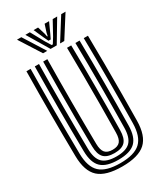

<svg xmlns="http://www.w3.org/2000/svg" viewBox="-244 -1091 1016 1192"><g transform="rotate(-30 264.0 -494.5)"><path d="M264.2 10Q147.2 10 96 -36.8Q44.8 -83.5 43.2 -191Q42.2 -262 41.6 -336.2Q41 -410.5 41 -487.1Q41 -563.8 41.5 -642.1Q42 -720.5 43.2 -800H73.2Q72.2 -726.8 71.6 -650.8Q71 -574.8 71 -497.8Q71 -420.8 71.6 -343.8Q72.2 -266.8 73.2 -191.5Q74.5 -96.5 118.8 -55.2Q163 -14 264.2 -14Q365 -14 409 -55.2Q453 -96.5 454.2 -191.5Q455.2 -267 455.9 -343.4Q456.5 -419.8 456.5 -496.2Q456.5 -572.8 456 -648.9Q455.5 -725 454.2 -800H484.2Q485.8 -700 486.2 -598Q486.8 -496 486.2 -393.8Q485.8 -291.5 484.2 -191Q482.8 -83.5 431.8 -36.8Q380.8 10 264.2 10ZM264.2 -38Q179.2 -38 141.9 -73.8Q104.5 -109.5 103.2 -191.8Q102.2 -269.8 101.6 -346.4Q101 -423 101 -498.8Q101 -574.5 101.6 -649.8Q102.2 -725 103.2 -800H133.2Q132.2 -724.8 131.6 -649.1Q131 -573.5 131 -497.4Q131 -421.2 131.6 -345Q132.2 -268.8 133.2 -192.2Q134.2 -122.5 164.6 -92.2Q195 -62 264.2 -62Q333 -62 363.1 -92.2Q393.2 -122.5 394.2 -192.2Q395.2 -267.8 395.9 -344Q396.5 -420.2 396.5 -496.6Q396.5 -573 396 -649Q395.5 -725 394.2 -800H424.2Q425.5 -723.5 426 -647.2Q426.5 -571 426.5 -494.8Q426.5 -418.5 426 -342.8Q425.5 -267 424.2 -191.8Q423.2 -109.5 386 -73.8Q348.8 -38 264.2 -38ZM264.2 -86Q211 -86 187.5 -110.8Q164 -135.5 163.2 -192.8Q161.8 -296 161.2 -397.4Q160.8 -498.8 161.2 -599.2Q161.8 -699.8 163.2 -800H193.2Q192.2 -726.8 191.6 -650.9Q191 -575 191 -498.1Q191 -421.2 191.6 -344.5Q192.2 -267.8 193.2 -193Q193.8 -148.5 210.4 -129.2Q227 -110 264.2 -110Q301.2 -110 317.5 -129.2Q333.8 -148.5 334.2 -193Q335.8 -294 336.2 -395.6Q336.8 -497.2 336.2 -598.6Q335.8 -700 334.2 -800H364.2Q365.5 -723.2 366 -647Q366.5 -570.8 366.5 -494.8Q366.5 -418.8 366 -343.2Q365.5 -267.8 364.2 -192.8Q363.5 -135.5 340.2 -110.8Q317 -86 264.2 -86ZM90.5 -999H121.5L218.5 -845H188.5ZM150.5 -999H182.5L235.2 -903.2L260.5 -862.5H268.5L293.8 -903L346.5 -999H378.5L286.5 -845H242.5ZM209.5 -999H241.5L258.2 -944.5L262.5 -922.8H266.5L271 -944.5L288.5 -999H320.5L288.2 -928.2L272.5 -895.5H256.5L241 -928.2ZM407.5 -999H438.5L340.5 -845H310.5Z"/></g></svg>

Font: Big Shoulders Inline Text Thin Black
Style: Regular
Weight: 900
Version: Version 2.002